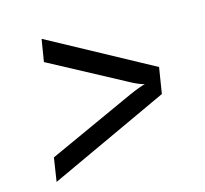

<svg xmlns="http://www.w3.org/2000/svg" viewBox="-83 -688 766 716"><g transform="rotate(-15 300.0 -330.0)"><path d="M51 -65 65 -156 399 -308Q419 -317 436.5 -323.5Q454 -330 463 -332Q454 -334 438.5 -340.5Q423 -347 407 -356L121 -509L135 -595L531 -380L515 -280Z"/></g></svg>

Font: NKDuy Mono
Style: Italic
Weight: 400
Italic angle: -9°
Monospace: yes
Designer: NKDuy
Foundry: NKDuy
Version: Version 2.251; ttfautohint (v1.8.4.7-5d5b)